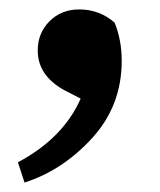

<svg xmlns="http://www.w3.org/2000/svg" viewBox="-20 -185 340 407"><path d="M151 24 116 6Q60 -25 60 -78Q60 -115 85 -140Q110 -165 148 -165Q191 -165 223 -137Q238 -100 238 -56Q238 39 175.5 107.5Q113 176 32 202L18 159Q114 108 151 24Z"/></svg>

Font: TypoPRO Source Serif Pro
Style: Bold
Weight: 700
Designer: Frank Grießhammer
Foundry: Adobe Systems Incorporated
Version: Version 1.017;PS 1.0;hotconv 1.0.79;makeotf.lib2.5.61930